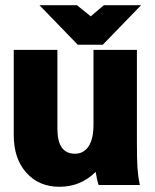

<svg xmlns="http://www.w3.org/2000/svg" viewBox="-20 -716 600 743"><path d="M521 0H361.8Q355 -19 350.1 -50.8Q292.5 6.8 210 6.8Q130.9 6.8 82 -47.6Q33.2 -102.1 33.2 -192.9V-522.9H202.1V-217.8Q202.1 -121.1 270 -121.1Q303.7 -121.1 322.8 -149.7Q341.8 -178.2 341.8 -233.9V-522.9H509.8V-163.1Q509.8 -98.6 512 -65.9Q514.2 -33.2 521 0ZM525.9 -695.8 377.9 -543H280.8L132.8 -695.8H277.8L331.1 -652.8L381.8 -695.8Z"/></svg>

Font: LT Superior Black
Style: Regular
Weight: 900
Designer: Daniel Lyons
Foundry: LyonsType
Version: Version 2.005